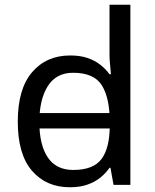

<svg xmlns="http://www.w3.org/2000/svg" viewBox="-20 -780 655 810"><path d="M104 -238V-303H480V-238ZM275 10Q175 10 115 -59.5Q55 -129 55 -267Q55 -405 115.5 -475.5Q176 -546 276 -546Q318 -546 349 -535.5Q380 -525 403 -507Q426 -489 442 -467H448Q447 -480 444.5 -505.5Q442 -531 442 -546V-760H530V0H459L446 -72H442Q426 -49 403 -30.5Q380 -12 348.5 -1Q317 10 275 10ZM289 -63Q374 -63 408.5 -109.5Q443 -156 443 -250V-266Q443 -366 410 -419.5Q377 -473 288 -473Q217 -473 181.5 -416.5Q146 -360 146 -265Q146 -169 181.5 -116Q217 -63 289 -63Z"/></svg>

Font: lkannada05
Style: Book
Weight: 400
Designer: Jelle Bosma - Monotype Design Team
Foundry: Monotype Imaging Inc.
Version: Version 2.003